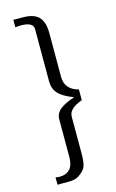

<svg xmlns="http://www.w3.org/2000/svg" viewBox="-120 -775 531 877"><g transform="rotate(-15 145.0 -336.0)"><path d="M44.9 54.7Q40.5 54.7 38.1 54.2V19Q46.9 22 54.2 22Q123 22 123 -53.2V-231Q123 -260.3 146.7 -279.1Q170.4 -297.9 214.8 -312Q163.6 -331.5 143.3 -354.2Q123 -377 123 -411.1V-658.2Q123 -691.9 64.9 -691.9Q49.8 -691.9 38.1 -689.9V-725.1Q40.5 -725.6 44.9 -725.6L58.1 -725.1H83Q136.2 -725.1 158.7 -700.2Q181.2 -675.3 181.2 -626V-417Q181.2 -387.2 197.3 -367.9Q213.4 -348.6 245.1 -340.8V-290Q181.2 -267.6 181.2 -229V-48.8Q181.2 -25.9 177.5 -8.1Q173.8 9.8 167 18.1Q151.4 36.1 135.3 45.2Q119.1 54.2 94.2 54.2H59.1Z"/></g></svg>

Font: Acari Sans Light
Style: Regular
Weight: 300
Designer: Alfredo Marco Pradil and Stefan Peev
Foundry: Hanken Design Co.
Version: Version 1.045;January 11, 2019;FontCreator 11.5.0.2425 64-bi